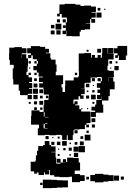

<svg xmlns="http://www.w3.org/2000/svg" viewBox="-20 -764 679 995"><path d="M591 -464H577V-478H589V-488H571V-514H589V-526H639V-476H632V-453H596V-476H591ZM212 -63H176V-99H212V-97H226V-99H212V-122H206V-99H182V-118H141V-164H143V-192H185V-184H206V-219H209V-246H231V-254H233V-274H207V-302H205V-310H183V-332H202V-339H182V-363H202V-367H180V-388H171V-400H153V-422H171V-434H177V-448H171V-457H150V-477H142V-463H126V-479H140V-488H121V-514H140V-525H188V-521H214V-511H234V-491H217V-488H241V-462H245V-455H268V-430H273V-392H269V-374H307V-328H299V-311H304V-287H317V-318H318V-347H362V-363H386V-369H389V-395H388V-425V-455V-487H416V-489H452V-465H456V-479H472V-465H486V-479H502V-465H508V-487H510V-515H538V-487H540V-486H569V-456H541V-424H537V-400H543V-397H570V-365H543V-364H567V-341H574V-301H549V-266H542V-243H509V-222H515V-180H477V-158H451V-184H473V-191H454V-211H473V-222H479V-246H506V-266H505V-250H483V-272H499V-282H485V-300H499V-309H482V-333H502V-343H508V-362H505V-365H483V-362H450V-335H422V-333H418V-307H400V-306H419V-276H400V-270H413V-252H395V-265H387V-248H361V-264V-244H360V-227H366V-239H382V-223H370V-218H391V-198H401V-186H419V-165V-186H449V-156H428H449V-126H428V-118H441V-104H427V-117H420V-95H392V-93H365V-90H361V-64H332H357V-38H331V-63H326V-39H302V-63H296V-65H272V-63H236V-65H212ZM145 -250H123V-271H84V-294H77V-326H49V-353H46V-409H51V-428H31V-454H27V-488H28V-517H55V-520H93V-514H117V-488H93V-483H116V-462H125V-420H123V-392H117V-375H128V-363H146V-339H131V-334H147V-308H131V-304H147V-278H124V-272H145ZM568 -487H540V-515H568ZM504 -491H484V-511H504ZM439 -496H429V-506H439ZM92 -463V-482H91V-463ZM561 -434H547V-448H561ZM170 -435H158V-447H170ZM140 -435H128V-447H140ZM589 -436H579V-446H589ZM595 -400H573V-422H595ZM557 -408H551V-414H557ZM137 -408H131V-414H137ZM380 -375H368V-387H380ZM140 -375H128V-387H140ZM170 -375H158V-387H170ZM541 -343V-362H540V-343ZM472 -343H456V-359H472ZM502 -343H486V-359H502ZM171 -344H157V-358H171ZM174 -311H154V-331H174ZM443 -312H425V-330H443ZM467 -318H461V-324H467ZM177 -278H151V-304H177ZM204 -281H184V-301H204ZM470 -285H458V-297H470ZM438 -287H430V-295H438ZM476 -249H452V-273H476ZM175 -250H153V-272H175ZM442 -253H426V-269H442ZM201 -254H187V-268H201ZM231 -255H218V-268H231ZM204 -221H184V-241H204ZM172 -223H156V-239H172ZM469 -226H459V-236H469ZM139 -226H129V-236H139ZM171 -194H157V-208H171ZM200 -195H188V-207H200ZM437 -198H431V-204H437ZM407 -198H401V-204H407ZM211 -160V-183H207V-160ZM213 -156H231V-158H213ZM474 -131H454V-151H474ZM213 -123H226V-126H213ZM472 -103H456V-119H472ZM382 -73H366V-89H382ZM440 -75H428V-87H440ZM449 -36H419V-66H449ZM232 -43H216V-59H232ZM411 -44H397V-58H411ZM289 -46H279V-56H289ZM257 -48H251V-54H257ZM171 136H157V124H139V74H163V68H166V41H172V17H178V-7H203V-12H212V-33H236V-12H245V-5H268V23H245V25H268V52H271V81H272V84H293V79H274V59H294V78H320V77H306V61H322V75H328V53H360V75V55H388V78H395V120H368V123H367V138H395V144H419V174H395V180H353V152H339V154H289V152H261V144H239V117H225V118H235V140H213V130H208V143H180V130H171ZM326 -9H302V-33H326ZM414 -11H394V-31H414ZM293 -12H275V-30H293ZM262 -13H246V-29H262ZM381 -14H367V-28H381ZM348 -17H340V-25H348ZM420 25H388V-7H420ZM387 22H361V-4H387ZM352 17H336V1H352ZM320 15H308V3H320ZM287 12H281V6H287ZM385 50H363V28H385ZM289 44H279V34H289ZM348 43H340V35H348ZM516 181H472V175H448V143H472V137H516V141H542V144H569V174H542V177H516ZM597 172H571V146H597ZM622 167H606V151H622ZM441 166H427V152H441ZM246 211H202V167H246V168H275V170H303V171H332V207H303V208H275V210H246ZM200 195H188V183H200ZM322 -587H304V-605H321V-648H327V-669H326V-688V-673H300V-691H290V-679H276V-693H288V-741H315V-744H371V-740H397V-733H414V-735H452V-730H477V-702H454V-699H476V-673H454V-666H473V-646H453V-665H447V-642H425V-640H447V-612H420V-609H399V-600H393V-576H353V-577H324V-604H322ZM500 -709H486V-723H500ZM526 -713H520V-719H526ZM506 -673H480V-699H506ZM291 -648H275V-664H291ZM321 -648H305V-664H321ZM298 -611H268V-641H298ZM262 -617H244V-635H262ZM320 -619H306V-633H320ZM294 -585H272V-607H294ZM263 -586H243V-606H263Z"/></svg>

Font: Rubik Storm
Style: Regular
Weight: 400
Designer: Hubert and Fischer, NaN
Foundry: Hubert and Fischer, NaN
Version: Version 2.201